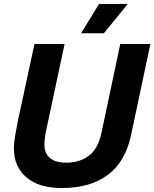

<svg xmlns="http://www.w3.org/2000/svg" viewBox="-20 -933 779 969"><path d="M292 16Q176 16 113 -38Q50 -92 50 -186Q50 -210 56.5 -248.5Q63 -287 70 -322L154 -711H306L220 -308Q213 -278 208.5 -250.5Q204 -223 204 -205Q204 -160 231.5 -136Q259 -112 314 -112Q380 -112 427.5 -146Q475 -180 493 -267L587 -711H739L642 -254Q614 -118 525 -51Q436 16 292 16ZM389 -765 480 -913H625L504 -765Z"/></svg>

Font: Geist
Style: Bold Italic
Weight: 700
Italic angle: -12°
Designer: Basement.studio, Andrés Briganti, Mateo Zaragoza
Foundry: Basement.studio, Vercel, Andrés Briganti, Guido Ferreyra, Mateo Zaragoza
Version: Version 1.500; ttfautohint (v1.8.4.7-5d5b)